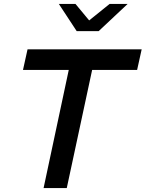

<svg xmlns="http://www.w3.org/2000/svg" viewBox="-20 -949 735 969"><path d="M200 0 327 -596H96L119 -700H695L672 -596H445L317 0ZM367 -792 277 -929H361L430 -846L533 -929H624L478 -792Z"/></svg>

Font: Red Hat Text SemiBold
Style: Italic
Weight: 600
Italic angle: -12°
Designer: Pentagram, MCKL
Foundry: Pentagram, MCKL
Version: Version 1.023